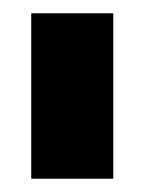

<svg xmlns="http://www.w3.org/2000/svg" viewBox="-20 -695 218 289"><path d="M27 -426H150.5V-675H27Z"/></svg>

Font: Anybody
Style: Bold
Weight: 700
Designer: Tyler Finck
Foundry: Etcetera Type Company
Version: Version 1.110